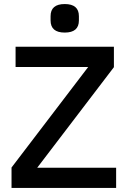

<svg xmlns="http://www.w3.org/2000/svg" viewBox="-20 -929 631 949"><path d="M554 -100V0H37V-101L416 -598H57V-698H543V-597L164 -100ZM230 -828V-849Q230 -909 300 -909Q370 -909 370 -849V-828Q370 -768 300 -768Q230 -768 230 -828Z"/></svg>

Font: IBM Plex Sans Medm
Style: Regular
Weight: 500
Designer: Mike Abbink, Paul van der Laan, Pieter van Rosmalen
Foundry: Bold Monday
Version: Version 3.005